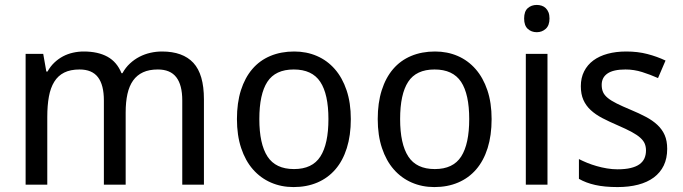

<svg xmlns="http://www.w3.org/2000/svg" viewBox="-20 -757 2800 787"><path d="M727.1 0V-345.2Q727.1 -408.7 702.6 -440.4Q678.2 -472.2 627 -472.2Q591.3 -472.2 566.4 -460.7Q541.5 -449.2 525.6 -427Q509.8 -404.8 502.4 -371.8Q495.1 -338.9 495.1 -295.9V0H405.8V-345.2Q405.8 -408.7 381.6 -440.4Q357.4 -472.2 306.2 -472.2Q268.6 -472.2 243.2 -459.5Q217.8 -446.8 202.4 -421.9Q187 -397 180.4 -360.8Q173.8 -324.7 173.8 -277.8V0H85V-536.1H157.2L169.9 -463.9H174.8Q186.5 -484.9 202.6 -500.2Q218.8 -515.6 238 -525.9Q257.3 -536.1 279.1 -541Q300.8 -545.9 323.2 -545.9Q381.8 -545.9 420.7 -524.4Q459.5 -502.9 478 -457H481.9Q494.6 -480 512.5 -496.6Q530.3 -513.2 551.5 -524.2Q572.8 -535.2 596.2 -540.5Q619.6 -545.9 644 -545.9Q729.5 -545.9 772.7 -499.3Q815.9 -452.6 815.9 -350.1V0Z M1418 -269Q1418 -202.1 1401.6 -150.1Q1385.3 -98.1 1354.7 -62.7Q1324.2 -27.3 1280.8 -8.8Q1237.3 9.8 1183.1 9.8Q1132.8 9.8 1090.3 -8.8Q1047.9 -27.3 1016.8 -62.7Q985.8 -98.1 968.5 -150.1Q951.2 -202.1 951.2 -269Q951.2 -335.4 967.5 -387Q983.9 -438.5 1014.2 -473.9Q1044.4 -509.3 1088.1 -527.6Q1131.8 -545.9 1186 -545.9Q1236.3 -545.9 1278.8 -527.6Q1321.3 -509.3 1352.3 -473.9Q1383.3 -438.5 1400.6 -387Q1418 -335.4 1418 -269ZM1043 -269Q1043 -167 1076.4 -115.5Q1109.9 -64 1185.1 -64Q1260.3 -64 1293.2 -115.5Q1326.2 -167 1326.2 -269Q1326.2 -371.1 1292.7 -421.6Q1259.3 -472.2 1184.1 -472.2Q1108.9 -472.2 1075.9 -421.6Q1043 -371.1 1043 -269Z M1995.1 -269Q1995.1 -202.1 1978.8 -150.1Q1962.4 -98.1 1931.9 -62.7Q1901.4 -27.3 1857.9 -8.8Q1814.5 9.8 1760.3 9.8Q1710 9.8 1667.5 -8.8Q1625 -27.3 1594 -62.7Q1563 -98.1 1545.7 -150.1Q1528.3 -202.1 1528.3 -269Q1528.3 -335.4 1544.7 -387Q1561 -438.5 1591.3 -473.9Q1621.6 -509.3 1665.3 -527.6Q1709 -545.9 1763.2 -545.9Q1813.5 -545.9 1856 -527.6Q1898.4 -509.3 1929.4 -473.9Q1960.4 -438.5 1977.8 -387Q1995.1 -335.4 1995.1 -269ZM1620.1 -269Q1620.1 -167 1653.6 -115.5Q1687 -64 1762.2 -64Q1837.4 -64 1870.4 -115.5Q1903.3 -167 1903.3 -269Q1903.3 -371.1 1869.9 -421.6Q1836.4 -472.2 1761.2 -472.2Q1686 -472.2 1653.1 -421.6Q1620.1 -371.1 1620.1 -269Z M2224.1 0H2135.3V-536.1H2224.1ZM2128.4 -681.2Q2128.4 -710.4 2143.3 -723.6Q2158.2 -736.8 2180.2 -736.8Q2190.9 -736.8 2200.4 -733.6Q2210 -730.5 2217 -723.6Q2224.1 -716.8 2228.3 -706.3Q2232.4 -695.8 2232.4 -681.2Q2232.4 -652.8 2217 -638.9Q2201.7 -625 2180.2 -625Q2158.2 -625 2143.3 -638.7Q2128.4 -652.3 2128.4 -681.2Z M2714.8 -147Q2714.8 -107.9 2700.7 -78.6Q2686.5 -49.3 2659.9 -29.5Q2633.3 -9.8 2595.7 0Q2558.1 9.8 2511.2 9.8Q2458 9.8 2419.9 1.2Q2381.8 -7.3 2353 -23.9V-105Q2368.2 -97.2 2386.7 -89.6Q2405.3 -82 2425.8 -76.2Q2446.3 -70.3 2468 -66.7Q2489.7 -63 2511.2 -63Q2543 -63 2565.2 -68.4Q2587.4 -73.7 2601.3 -83.7Q2615.2 -93.8 2621.6 -108.2Q2627.9 -122.6 2627.9 -140.1Q2627.9 -155.3 2623 -167.5Q2618.2 -179.7 2605.2 -191.7Q2592.3 -203.6 2569.8 -215.8Q2547.4 -228 2512.2 -243.2Q2477.1 -258.3 2449 -272.9Q2420.9 -287.6 2401.4 -305.7Q2381.8 -323.7 2371.3 -347.4Q2360.8 -371.1 2360.8 -403.8Q2360.8 -438 2374.3 -464.6Q2387.7 -491.2 2412.1 -509.3Q2436.5 -527.3 2470.7 -536.6Q2504.9 -545.9 2546.9 -545.9Q2594.2 -545.9 2633.5 -535.6Q2672.9 -525.4 2708 -508.8L2677.2 -437Q2645.5 -451.2 2612.1 -461.7Q2578.6 -472.2 2543.9 -472.2Q2494.1 -472.2 2470.2 -455.8Q2446.3 -439.5 2446.3 -409.2Q2446.3 -392.1 2451.9 -379.4Q2457.5 -366.7 2471.2 -355.5Q2484.9 -344.2 2507.8 -332.8Q2530.8 -321.3 2564.9 -307.1Q2600.1 -292.5 2627.7 -277.8Q2655.3 -263.2 2674.8 -244.9Q2694.3 -226.6 2704.6 -203.1Q2714.8 -179.7 2714.8 -147Z"/></svg>

Font: Genotype
Style: Regular
Weight: 400
Foundry: Ascender Corporation
Version: Version 1.00